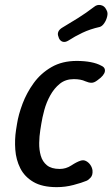

<svg xmlns="http://www.w3.org/2000/svg" viewBox="-20 -761 463 791"><path d="M214 10Q154 10 117.5 -11.5Q81 -33 63.5 -68Q46 -103 43 -144.5Q40 -186 46 -225L50 -250Q56 -289 73 -334Q90 -379 119 -419Q148 -459 192 -484.5Q236 -510 296 -510Q328 -510 354 -505Q380 -500 398 -490Q409 -485 411.5 -476.5Q414 -468 409.5 -459Q405 -450 395 -441L381 -430Q368 -420 357 -420Q346 -420 332 -426Q313 -435 284 -435Q250 -435 226.5 -416Q203 -397 187 -368Q171 -339 162.5 -307.5Q154 -276 150 -250L146 -225Q142 -200 141.5 -172Q141 -144 148 -119.5Q155 -95 173.5 -80Q192 -65 226 -65Q252 -65 274 -79.5Q296 -94 312 -99Q324 -103 334.5 -97.5Q345 -92 352 -82Q359 -72 361 -60Q363 -40 353.5 -29.5Q344 -19 336 -16Q317 -8 283 1Q249 10 214 10ZM262 -594Q249 -586 238.5 -589Q228 -592 222 -605V-607Q216 -619 220 -629.5Q224 -640 238 -648Q270 -667 302 -687Q334 -707 368 -733Q380 -743 395 -740Q410 -737 417 -723L420 -717Q425 -708 421.5 -693Q418 -678 409.5 -665.5Q401 -653 391 -650Q351 -641 319.5 -626Q288 -611 262 -594Z"/></svg>

Font: Winky Sans
Style: Italic
Weight: 400
Italic angle: -8.97852°
Designer: Simon Atzbach
Foundry: typofactur
Version: Version 1.205